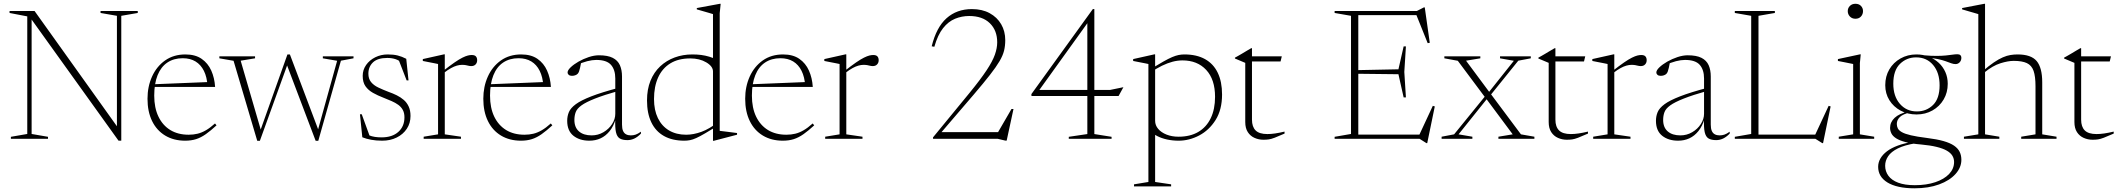

<svg xmlns="http://www.w3.org/2000/svg" viewBox="-20 -733 11185 1014"><path d="M124 -25.5V-646.5L30.5 -664.5V-675H162.5L618 -37.5L597.5 -20V-649.5L511 -664.5V-675H707.5V-664.5L620.5 -649.5V10H606L133.5 -648.5L147 -655V-25.5L233.5 -10.5V0H37.5V-10.5Z M959 -445.5Q1011.5 -445.5 1045 -422.2Q1078.5 -399 1095.8 -360.2Q1113 -321.5 1116 -274H791V-288L1087.5 -300L1076 -279.5Q1073 -326.5 1056.8 -359Q1040.5 -391.5 1012.5 -408.5Q984.5 -425.5 945 -425.5Q898 -425.5 864 -402.8Q830 -380 812.2 -335.8Q794.5 -291.5 794.5 -228Q794.5 -163.5 816.8 -117.2Q839 -71 879.5 -46.2Q920 -21.5 976.5 -21.5Q1001.5 -21.5 1023.2 -26.8Q1045 -32 1067.5 -45Q1090 -58 1115.5 -81L1123.5 -71Q1092.5 -42.5 1067 -24.5Q1041.5 -6.5 1015.8 1.8Q990 10 958 10Q897.5 10 852.5 -17Q807.5 -44 783.2 -93.8Q759 -143.5 759 -211.5Q759 -275.5 783 -328.8Q807 -382 852 -413.8Q897 -445.5 959 -445.5Z M1760.5 -412 1685 -425V-435.5H1847V-425L1780.5 -412.5L1661 10.5H1647L1492 -398.5L1500 -397.5L1352.5 10.5H1338.5L1213.5 -412L1138.5 -425V-435.5H1327V-425L1251 -412.5L1361.5 -33L1346.5 -20L1498 -445.5H1511L1664.5 -38.5L1655.5 -33.5Z M2027.5 -445.5Q2058 -445.5 2080.2 -440Q2102.5 -434.5 2125.5 -422.5L2137.5 -308.5H2127.5L2082.5 -424.5L2111.5 -395.5Q2088 -414.5 2068.2 -420.8Q2048.5 -427 2025.5 -427Q1974.5 -427 1950 -403.8Q1925.5 -380.5 1925.5 -344Q1925.5 -317 1939.5 -299.8Q1953.5 -282.5 1977.5 -271Q2001.5 -259.5 2031.5 -248Q2054.5 -240 2075.2 -229.8Q2096 -219.5 2112.2 -205.5Q2128.5 -191.5 2138.2 -170.8Q2148 -150 2148 -120.5Q2148 -82.5 2128.5 -53Q2109 -23.5 2075.2 -6.8Q2041.5 10 1998.5 10Q1966.5 10 1940.5 5.2Q1914.5 0.5 1893.5 -8L1881 -129.5H1890.5L1935 -7L1906.5 -29.5Q1917 -23 1930.5 -17.8Q1944 -12.5 1960 -10Q1976 -7.5 1995 -7.5Q2051.5 -7.5 2083.8 -36.5Q2116 -65.5 2116 -113.5Q2116 -136.5 2107.2 -152.5Q2098.5 -168.5 2083.2 -179.5Q2068 -190.5 2048 -199.2Q2028 -208 2005 -217Q1975 -228.5 1950 -242.5Q1925 -256.5 1910.2 -277.5Q1895.5 -298.5 1895.5 -332.5Q1895.5 -364 1913.5 -389.8Q1931.5 -415.5 1961.8 -430.5Q1992 -445.5 2027.5 -445.5Z M2471 -442.5Q2487 -442.5 2493.5 -435Q2500 -427.5 2500 -415Q2500 -401.5 2491.8 -392.8Q2483.5 -384 2469 -384Q2461 -384 2454.2 -385.8Q2447.5 -387.5 2439.8 -389Q2432 -390.5 2419.5 -390.5Q2407.5 -390.5 2393 -386.5Q2378.5 -382.5 2361.8 -373.2Q2345 -364 2325 -348.5L2318.5 -357Q2355 -385.5 2380 -402.8Q2405 -420 2422.2 -428.5Q2439.5 -437 2451 -439.8Q2462.5 -442.5 2471 -442.5ZM2329 -360V-23.5L2414.5 -11V0H2217.5V-11L2293.5 -23.5V-395Q2287 -396.5 2275.2 -398.8Q2263.5 -401 2247.5 -404.2Q2231.5 -407.5 2213 -411V-421L2325 -446H2329Z M2732.5 -445.5Q2785 -445.5 2818.5 -422.2Q2852 -399 2869.2 -360.2Q2886.5 -321.5 2889.5 -274H2564.5V-288L2861 -300L2849.5 -279.5Q2846.5 -326.5 2830.2 -359Q2814 -391.5 2786 -408.5Q2758 -425.5 2718.5 -425.5Q2671.5 -425.5 2637.5 -402.8Q2603.5 -380 2585.8 -335.8Q2568 -291.5 2568 -228Q2568 -163.5 2590.2 -117.2Q2612.5 -71 2653 -46.2Q2693.5 -21.5 2750 -21.5Q2775 -21.5 2796.8 -26.8Q2818.5 -32 2841 -45Q2863.5 -58 2889 -81L2897 -71Q2866 -42.5 2840.5 -24.5Q2815 -6.5 2789.2 1.8Q2763.5 10 2731.5 10Q2671 10 2626 -17Q2581 -44 2556.8 -93.8Q2532.5 -143.5 2532.5 -211.5Q2532.5 -275.5 2556.5 -328.8Q2580.5 -382 2625.5 -413.8Q2670.5 -445.5 2732.5 -445.5Z M3248.5 -269.5V-253.5Q3169 -231 3121.8 -212.2Q3074.5 -193.5 3051 -176.5Q3027.5 -159.5 3020.5 -140.8Q3013.5 -122 3013.5 -99.5Q3013.5 -60 3037.8 -39Q3062 -18 3104.5 -18Q3138.5 -18 3167 -34.8Q3195.5 -51.5 3212.5 -77.8Q3229.5 -104 3229.5 -132V-318.5Q3229.5 -364.5 3206.8 -390.5Q3184 -416.5 3129 -416.5Q3107.5 -416.5 3081.2 -409.8Q3055 -403 3018.5 -387L3049 -402.5Q3046 -387 3043.5 -375.2Q3041 -363.5 3038 -355.5Q3035 -347.5 3030.5 -343Q3025.5 -338 3017.2 -335.2Q3009 -332.5 3000.5 -332.5Q2989.5 -332.5 2983.5 -337.8Q2977.5 -343 2977.5 -350Q2977.5 -362 2993.8 -377.5Q3010 -393 3035.2 -407.5Q3060.5 -422 3089.2 -431.5Q3118 -441 3143 -441Q3189.5 -441 3216 -427.5Q3242.5 -414 3253.8 -388.8Q3265 -363.5 3265 -329V-75Q3265 -54 3270.5 -41.5Q3276 -29 3286.8 -23.5Q3297.5 -18 3311.5 -18Q3324.5 -18 3336.8 -22Q3349 -26 3365 -37.5V-27.5Q3347.5 -9.5 3330 -1.2Q3312.5 7 3293.5 7Q3268 7 3253.2 -1.8Q3238.5 -10.5 3233 -35Q3227.5 -59.5 3229.5 -106.5L3232.5 -107Q3220.5 -66.5 3199.8 -40.8Q3179 -15 3152 -2.5Q3125 10 3092.5 10Q3041 10 3008.2 -16.2Q2975.5 -42.5 2975.5 -95Q2975.5 -119.5 2984.5 -141Q2993.5 -162.5 3021 -182.8Q3048.5 -203 3103 -224.2Q3157.5 -245.5 3248.5 -269.5Z M3745.5 -355.5Q3745.5 -382.5 3710.2 -403.5Q3675 -424.5 3625.5 -424.5Q3562.5 -424.5 3520 -398.2Q3477.5 -372 3455.8 -324Q3434 -276 3434 -210Q3434 -151.5 3454.5 -109.2Q3475 -67 3513.2 -44.2Q3551.5 -21.5 3603.5 -21.5Q3642.5 -21.5 3684.5 -36.8Q3726.5 -52 3773 -88.5L3774 -71Q3731.5 -45 3703.8 -28.8Q3676 -12.5 3657.2 -4Q3638.5 4.5 3624 7.2Q3609.5 10 3594 10Q3530.5 10 3486.5 -14.8Q3442.5 -39.5 3419.8 -87Q3397 -134.5 3397 -202.5Q3397 -261 3415.2 -306.2Q3433.5 -351.5 3466.5 -382.5Q3499.5 -413.5 3543 -429.5Q3586.5 -445.5 3636.5 -445.5Q3661 -445.5 3682.8 -442.8Q3704.5 -440 3726.2 -433.5Q3748 -427 3773.5 -415L3745.5 -383V-658.5Q3739.5 -660.5 3724.8 -664.8Q3710 -669 3692.2 -674.2Q3674.5 -679.5 3660 -683.5V-690.5L3782 -713H3786L3781 -663.5V-42Q3785.5 -41.5 3797 -40Q3808.5 -38.5 3823.2 -36.8Q3838 -35 3851.2 -33.2Q3864.5 -31.5 3872.5 -30.5V-21.5L3750 10.5H3745.5V-62Z M4115.5 -445.5Q4168 -445.5 4201.5 -422.2Q4235 -399 4252.2 -360.2Q4269.5 -321.5 4272.5 -274H3947.5V-288L4244 -300L4232.5 -279.5Q4229.5 -326.5 4213.2 -359Q4197 -391.5 4169 -408.5Q4141 -425.5 4101.5 -425.5Q4054.5 -425.5 4020.5 -402.8Q3986.5 -380 3968.8 -335.8Q3951 -291.5 3951 -228Q3951 -163.5 3973.2 -117.2Q3995.5 -71 4036 -46.2Q4076.5 -21.5 4133 -21.5Q4158 -21.5 4179.8 -26.8Q4201.5 -32 4224 -45Q4246.5 -58 4272 -81L4280 -71Q4249 -42.5 4223.5 -24.5Q4198 -6.5 4172.2 1.8Q4146.5 10 4114.5 10Q4054 10 4009 -17Q3964 -44 3939.8 -93.8Q3915.5 -143.5 3915.5 -211.5Q3915.5 -275.5 3939.5 -328.8Q3963.5 -382 4008.5 -413.8Q4053.5 -445.5 4115.5 -445.5Z M4591.5 -442.5Q4607.5 -442.5 4614 -435Q4620.5 -427.5 4620.5 -415Q4620.5 -401.5 4612.2 -392.8Q4604 -384 4589.5 -384Q4581.5 -384 4574.8 -385.8Q4568 -387.5 4560.2 -389Q4552.5 -390.5 4540 -390.5Q4528 -390.5 4513.5 -386.5Q4499 -382.5 4482.2 -373.2Q4465.5 -364 4445.5 -348.5L4439 -357Q4475.5 -385.5 4500.5 -402.8Q4525.5 -420 4542.8 -428.5Q4560 -437 4571.5 -439.8Q4583 -442.5 4591.5 -442.5ZM4449.5 -360V-23.5L4535 -11V0H4338V-11L4414 -23.5V-395Q4407.5 -396.5 4395.8 -398.8Q4384 -401 4368 -404.2Q4352 -407.5 4333.5 -411V-421L4445.5 -446H4449.5Z M5244 -23 5322 -157.5H5332.5L5296.5 9.5H5289L5249 0H4907.5V-7.5L5100 -242Q5158.5 -313.5 5190.2 -361.5Q5222 -409.5 5234.2 -444.2Q5246.5 -479 5246.5 -509.5Q5246.5 -572.5 5207.5 -610.5Q5168.5 -648.5 5098.5 -648.5Q5059.5 -648.5 5024 -634Q4988.5 -619.5 4960.5 -584.2Q4932.5 -549 4914.5 -486L4900.5 -488.5Q4925 -588.5 4979 -636.8Q5033 -685 5113 -685Q5167 -685 5206.5 -663.5Q5246 -642 5267.5 -605Q5289 -568 5289 -521Q5289 -491.5 5282.8 -465.8Q5276.5 -440 5258.8 -409.8Q5241 -379.5 5208.2 -337.5Q5175.5 -295.5 5122.5 -233.5L4945 -26.5L4939 -35H5264Z M5759.5 -685V-25L5850.5 -10.5V0H5624.5V-10.5L5722.5 -25V-631L5733 -625L5454 -237L5457 -258H5842.5L5913 -272.5L5887.5 -226H5427.5L5427 -236L5751.5 -685Z M6397 -221.5Q6397 -313.5 6350.2 -363.8Q6303.5 -414 6225 -414Q6199 -414 6172.5 -407Q6146 -400 6116.5 -385.8Q6087 -371.5 6053 -348L6052 -365.5Q6095 -391.5 6123.2 -407.5Q6151.5 -423.5 6170.5 -431.5Q6189.5 -439.5 6204.5 -442.5Q6219.5 -445.5 6235 -445.5Q6299.5 -445.5 6344 -420.8Q6388.5 -396 6411.2 -348.8Q6434 -301.5 6434 -234Q6434 -153.5 6399.8 -99.2Q6365.5 -45 6313 -17.5Q6260.5 10 6204.5 10Q6173 10 6144 3.8Q6115 -2.5 6092 -14.2Q6069 -26 6055.5 -42H6080.5V228L6165 240.5V251.5H5969V240.5L6045 228V-395Q6038.5 -396.5 6026.8 -398.8Q6015 -401 5999 -404.2Q5983 -407.5 5964.5 -411V-421L6076.5 -446H6080.5V-372.5V-95Q6080.5 -71.5 6096.5 -52.5Q6112.5 -33.5 6140.8 -22.2Q6169 -11 6204 -11Q6265.5 -11 6308.5 -36.2Q6351.5 -61.5 6374.2 -108.8Q6397 -156 6397 -221.5Z M6592 -101Q6592 -63.5 6611.2 -44.2Q6630.5 -25 6673.5 -25Q6692 -25 6714.2 -28.2Q6736.5 -31.5 6764 -38V-27.5Q6730 -12.5 6711.5 -5.5Q6693 1.5 6680.8 3.2Q6668.5 5 6652.5 5Q6627.5 5 6605.5 -4.8Q6583.5 -14.5 6570 -35.2Q6556.5 -56 6556.5 -88.5V-401L6502 -424V-428.5Q6511 -433.5 6520 -438.5Q6529 -443.5 6537.8 -448.8Q6546.5 -454 6554.8 -459Q6563 -464 6571.2 -468.8Q6579.5 -473.5 6588 -478.5H6592V-419.5ZM6567 -408.5V-435.5H6749.5L6743 -408.5Z M7405 -488 7396.5 -353 7405 -218.5H7393L7365.5 -341L7142.5 -343.5V-362.5L7365.5 -367L7393 -488ZM7531 -507 7520 -505 7457 -662 7486 -653H7116V-675H7463L7500 -694H7504.5ZM7470 -8.5 7547 -174 7557.5 -171 7517.5 23H7513.5L7477 0H7116V-22H7496.5ZM7028.5 0V-10.5L7115 -25.5V-649.5L7028.5 -664.5V-675H7153.5V0Z M8012.5 -23.5 8083.5 -11V0H7893.5V-11L7969 -23.5L7828 -213L7823 -219L7679 -412L7608 -425V-435.5H7798V-425L7722.5 -412.5L7846.5 -245.5L7852 -238.5ZM7840 -219.5 7683 -23.5 7756 -11V0H7593.5V-11L7659.5 -23.5L7829 -232L7836.5 -238L7975 -412L7902 -425V-435.5H8064.5V-425L7998.5 -412.5L7846.5 -224Z M8194.5 -101Q8194.5 -63.5 8213.8 -44.2Q8233 -25 8276 -25Q8294.5 -25 8316.8 -28.2Q8339 -31.5 8366.5 -38V-27.5Q8332.5 -12.5 8314 -5.5Q8295.5 1.5 8283.2 3.2Q8271 5 8255 5Q8230 5 8208 -4.8Q8186 -14.5 8172.5 -35.2Q8159 -56 8159 -88.5V-401L8104.5 -424V-428.5Q8113.5 -433.5 8122.5 -438.5Q8131.5 -443.5 8140.2 -448.8Q8149 -454 8157.2 -459Q8165.5 -464 8173.8 -468.8Q8182 -473.5 8190.5 -478.5H8194.5V-419.5ZM8169.5 -408.5V-435.5H8352L8345.5 -408.5Z M8647.5 -442.5Q8663.5 -442.5 8670 -435Q8676.5 -427.5 8676.5 -415Q8676.5 -401.5 8668.2 -392.8Q8660 -384 8645.5 -384Q8637.5 -384 8630.8 -385.8Q8624 -387.5 8616.2 -389Q8608.5 -390.5 8596 -390.5Q8584 -390.5 8569.5 -386.5Q8555 -382.5 8538.2 -373.2Q8521.5 -364 8501.5 -348.5L8495 -357Q8531.5 -385.5 8556.5 -402.8Q8581.5 -420 8598.8 -428.5Q8616 -437 8627.5 -439.8Q8639 -442.5 8647.5 -442.5ZM8505.5 -360V-23.5L8591 -11V0H8394V-11L8470 -23.5V-395Q8463.5 -396.5 8451.8 -398.8Q8440 -401 8424 -404.2Q8408 -407.5 8389.5 -411V-421L8501.5 -446H8505.5Z M8998.5 -269.5V-253.5Q8919 -231 8871.8 -212.2Q8824.5 -193.5 8801 -176.5Q8777.5 -159.5 8770.5 -140.8Q8763.5 -122 8763.5 -99.5Q8763.5 -60 8787.8 -39Q8812 -18 8854.5 -18Q8888.5 -18 8917 -34.8Q8945.5 -51.5 8962.5 -77.8Q8979.5 -104 8979.5 -132V-318.5Q8979.5 -364.5 8956.8 -390.5Q8934 -416.5 8879 -416.5Q8857.5 -416.5 8831.2 -409.8Q8805 -403 8768.5 -387L8799 -402.5Q8796 -387 8793.5 -375.2Q8791 -363.5 8788 -355.5Q8785 -347.5 8780.5 -343Q8775.5 -338 8767.2 -335.2Q8759 -332.5 8750.5 -332.5Q8739.5 -332.5 8733.5 -337.8Q8727.5 -343 8727.5 -350Q8727.5 -362 8743.8 -377.5Q8760 -393 8785.2 -407.5Q8810.5 -422 8839.2 -431.5Q8868 -441 8893 -441Q8939.5 -441 8966 -427.5Q8992.5 -414 9003.8 -388.8Q9015 -363.5 9015 -329V-75Q9015 -54 9020.5 -41.5Q9026 -29 9036.8 -23.5Q9047.5 -18 9061.5 -18Q9074.5 -18 9086.8 -22Q9099 -26 9115 -37.5V-27.5Q9097.5 -9.5 9080 -1.2Q9062.5 7 9043.5 7Q9018 7 9003.2 -1.8Q8988.5 -10.5 8983 -35Q8977.5 -59.5 8979.5 -106.5L8982.5 -107Q8970.5 -66.5 8949.8 -40.8Q8929 -15 8902 -2.5Q8875 10 8842.5 10Q8791 10 8758.2 -16.2Q8725.5 -42.5 8725.5 -95Q8725.5 -119.5 8734.5 -141Q8743.5 -162.5 8771 -182.8Q8798.5 -203 8853 -224.2Q8907.5 -245.5 8998.5 -269.5Z M9608 23H9604L9567.5 0H9247.5V-22H9587L9560.5 -8.5L9637.5 -174L9648 -171ZM9267 -649.5V0H9142V-10.5L9228.5 -25.5V-649.5L9142 -664.5V-675H9353.5V-664.5Z M9779 -634Q9761 -634 9749.8 -645.8Q9738.5 -657.5 9738.5 -674.5Q9738.5 -690.5 9749.8 -701.8Q9761 -713 9779 -713Q9797.5 -713 9808.2 -701.8Q9819 -690.5 9819 -674.5Q9819 -657.5 9808.2 -645.8Q9797.5 -634 9779 -634ZM9807 -446 9802.5 -400V-23.5L9878 -11V0H9691V-11L9767 -23.5V-395Q9761.5 -396 9748.2 -398.8Q9735 -401.5 9718.5 -404.8Q9702 -408 9686.5 -411V-421L9803 -446Z M10090.5 261.5Q10044 261.5 10008 253.5Q9972 245.5 9947.8 230.5Q9923.5 215.5 9911.2 194.8Q9899 174 9899 148Q9899 125 9910.8 104.2Q9922.5 83.5 9945.5 66Q9968.5 48.5 10003.2 35.8Q10038 23 10084 16L10117 7.5L10098.5 23.5Q10038.5 33 10003 50.8Q9967.5 68.5 9951.8 92Q9936 115.5 9936 142.5Q9936 172 9953.2 195.5Q9970.5 219 10005.2 232Q10040 245 10092.5 245Q10154 245 10200.8 229.2Q10247.5 213.5 10273.8 185.8Q10300 158 10300 122.5Q10300 104.5 10291 89.5Q10282 74.5 10261.8 62.8Q10241.5 51 10207.8 42.8Q10174 34.5 10125 30Q10075.5 26 10043.8 17.5Q10012 9 9994 -2.5Q9976 -14 9969 -28.2Q9962 -42.5 9962 -57.5Q9962 -88 9986.2 -110.8Q10010.5 -133.5 10059 -144.5L10068.5 -139.5Q10029.5 -130.5 10013.5 -114.8Q9997.5 -99 9997.5 -78.5Q9997.5 -66 10002.8 -55.2Q10008 -44.5 10024 -35.2Q10040 -26 10071.8 -18.5Q10103.5 -11 10156 -4.5Q10209 2 10244 12Q10279 22 10299.8 36.2Q10320.5 50.5 10329.5 69Q10338.5 87.5 10338.5 111Q10338.5 151.5 10307.5 186Q10276.5 220.5 10220.8 241Q10165 261.5 10090.5 261.5ZM10102 -128.5Q10055 -128.5 10017.5 -148.8Q9980 -169 9958.2 -204Q9936.5 -239 9936.5 -283Q9936.5 -330 9958 -366.5Q9979.5 -403 10017 -424.2Q10054.5 -445.5 10101 -445.5Q10136.5 -445.5 10166.5 -433.8Q10196.5 -422 10219 -401.2Q10241.5 -380.5 10254 -352.2Q10266.5 -324 10266.5 -290.5Q10266.5 -244.5 10245 -207.8Q10223.5 -171 10186 -149.8Q10148.5 -128.5 10102 -128.5ZM10103.5 -144.5Q10154 -144.5 10188.8 -178.5Q10223.5 -212.5 10223.5 -282.5Q10223.5 -349 10189.5 -389.5Q10155.5 -430 10099.5 -430Q10049.5 -430 10014.2 -395.5Q9979 -361 9979 -291Q9979 -224.5 10013.8 -184.5Q10048.5 -144.5 10103.5 -144.5ZM10154.5 -428.5 10140.5 -441Q10180.5 -437.5 10208.5 -437.8Q10236.5 -438 10256.2 -440Q10276 -442 10290.8 -444.2Q10305.5 -446.5 10318 -446.5Q10328 -446.5 10333.2 -441.5Q10338.5 -436.5 10338.5 -428Q10338.5 -413.5 10329.5 -404Q10320.5 -394.5 10307.5 -394.5Q10297 -394.5 10284.5 -399Q10272 -403.5 10255 -409.8Q10238 -416 10213.5 -421.2Q10189 -426.5 10154.5 -428.5Z M10654.5 -11 10730 -23.5V-277.5Q10730 -329.5 10719.8 -358.8Q10709.5 -388 10684.2 -399.8Q10659 -411.5 10615 -411.5Q10585 -411.5 10544.5 -398.8Q10504 -386 10460.5 -350.5L10448.5 -355Q10483 -385 10509.5 -403Q10536 -421 10557.5 -430.2Q10579 -439.5 10597.8 -442.5Q10616.5 -445.5 10635.5 -445.5Q10706.5 -445.5 10736 -410.8Q10765.5 -376 10765.5 -298V-23.5L10841 -11V0H10654.5ZM10539 0H10352V-11L10428 -23.5V-658.5Q10421.5 -660.5 10408.8 -664.2Q10396 -668 10379 -672.8Q10362 -677.5 10342.5 -683.5V-690.5L10459.5 -713H10463.5V-657.5V-23.5L10539 -11Z M10971 -101Q10971 -63.5 10990.2 -44.2Q11009.5 -25 11052.5 -25Q11071 -25 11093.2 -28.2Q11115.5 -31.5 11143 -38V-27.5Q11109 -12.5 11090.5 -5.5Q11072 1.5 11059.8 3.2Q11047.5 5 11031.5 5Q11006.5 5 10984.5 -4.8Q10962.5 -14.5 10949 -35.2Q10935.5 -56 10935.5 -88.5V-401L10881 -424V-428.5Q10890 -433.5 10899 -438.5Q10908 -443.5 10916.8 -448.8Q10925.5 -454 10933.8 -459Q10942 -464 10950.2 -468.8Q10958.5 -473.5 10967 -478.5H10971V-419.5ZM10946 -408.5V-435.5H11128.5L11122 -408.5Z"/></svg>

Font: Newsreader 24pt ExtraLight
Style: Regular
Weight: 250
Designer: Hugues Gentile
Foundry: Production Type
Version: Version 1.003